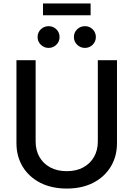

<svg xmlns="http://www.w3.org/2000/svg" viewBox="-20 -1074 768 1105"><path d="M364.3 11.2Q276.9 11.2 211.7 -22.2Q146.5 -55.7 110.6 -114.7Q74.7 -173.8 74.7 -250V-727.5H185.1V-258.8Q185.1 -209.5 206.8 -171.1Q228.5 -132.8 268.8 -110.8Q309.1 -88.9 364.3 -88.9Q419.4 -88.9 459.5 -110.8Q499.5 -132.8 521.2 -171.1Q543 -209.5 543 -258.8V-727.5H653.3V-250Q653.3 -173.8 617.4 -114.7Q581.5 -55.7 516.6 -22.2Q451.7 11.2 364.3 11.2ZM468.8 -798.3Q442.4 -798.3 423.8 -816.7Q405.3 -835 405.3 -860.8Q405.3 -887.2 423.8 -905.3Q442.4 -923.3 468.8 -923.3Q495.1 -923.3 513.4 -905.3Q531.7 -887.2 531.7 -860.8Q531.7 -835 513.4 -816.7Q495.1 -798.3 468.8 -798.3ZM259.8 -798.3Q233.4 -798.3 214.8 -816.7Q196.3 -835 196.3 -860.8Q196.3 -887.2 214.8 -905.3Q233.4 -923.3 259.8 -923.3Q286.1 -923.3 304.4 -905.3Q322.8 -887.2 322.8 -860.8Q322.8 -835 304.4 -816.7Q286.1 -798.3 259.8 -798.3ZM501.5 -1054.2V-986.3H227.5V-1054.2Z"/></svg>

Font: Inter 20pt Medium
Style: Regular
Weight: 500
Version: Version 4.001;git-66647c0bb